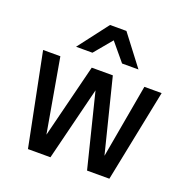

<svg xmlns="http://www.w3.org/2000/svg" viewBox="-137 -907 1007 1035"><g transform="rotate(20 366.5 -390.0)"><path d="M600 0H472L367 -422L262 0H133L27 -530H126L200 -107L306 -530H427L533 -107L608 -530H707ZM546 -607H452L367 -709L282 -607H188L320 -780H414Z"/></g></svg>

Font: Tanohe Sans Medium
Style: Regular
Weight: 500
Designer: Village Type and Design LLC
Foundry: Cooper Hewitt Smithsonian Design Museum
Version: Version 1.00;September 29, 2021;FontCreator 13.0.0.2655 64-b